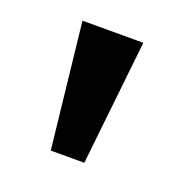

<svg xmlns="http://www.w3.org/2000/svg" viewBox="-68 -794 432 436"><g transform="rotate(20 147.5 -576.0)"><path d="M176.8 -425.3H95.7L62.5 -727.1H209.5Z"/></g></svg>

Font: My Font
Style: Bold
Weight: 500
Designer: Rasmus Andersson
Foundry: rsms
Version: Version 0.001